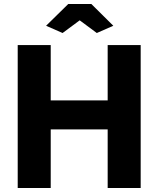

<svg xmlns="http://www.w3.org/2000/svg" viewBox="-20 -934 787 954"><path d="M209 -806 319 -914H434L543 -806L461 -770L376 -833L291 -770ZM679 -710V0H515V-291H232V0H68V-710H232V-435H515V-710Z"/></svg>

Font: Boldmen
Style: Bold
Weight: 700
Designer: Matt McInerney, Pablo Impallari, Rodrigo Fuenzalida
Foundry: LIVING CONCEPT
Version: Version 1.000